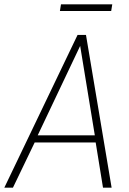

<svg xmlns="http://www.w3.org/2000/svg" viewBox="-47 -871 598 891"><path d="M-27 0 313 -709H352L471 0H431L397 -210H114L13 0ZM128 -243H393L325 -658ZM231 -820 236 -851H474L469 -820Z"/></svg>

Font: Georama ExtraCondensed Thin ExtraLight
Style: Italic
Weight: 250
Italic angle: -9°
Version: Version 1.001